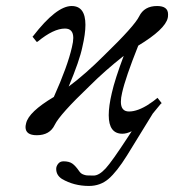

<svg xmlns="http://www.w3.org/2000/svg" viewBox="-20 -428 573 632"><path d="M216.8 -272.9Q221.2 -291 221.2 -303.2Q221.2 -334 193.8 -334Q156.2 -334 104 -291L101.1 -290L100.1 -291L87.9 -306.2L86.9 -307.1L88.9 -309.1Q165.5 -408.2 215.8 -408.2Q261.2 -408.2 261.2 -346.2Q261.2 -316.4 251 -272.9Q242.2 -229.5 206.1 -143.1Q261.2 -184.1 323.2 -246.1Q422.4 -342.3 438 -374Q454.6 -408.2 497.1 -408.2Q533.2 -408.2 533.2 -380.9Q533.2 -373 532.2 -369.1Q523.9 -331.5 435.1 -277.8Q392.6 -171.4 381.8 -122.1Q377.9 -106 377.9 -92.8Q377.9 -61 404.8 -61Q433.6 -61 471.7 -85.9L473.1 -87.9L473.6 -87.4Q484.9 -94.7 496.1 -104L498 -106L500 -104L511.2 -89.8L512.2 -87.9L509.8 -86.9Q490.7 -63 482.9 -54.2L397.9 84Q364.3 137.7 337.2 160.9Q310.1 184.1 272.9 184.1Q223.6 184.1 184.1 161.1Q165 148.9 165 127.9Q165 119.1 171.4 111.1Q177.7 103 189 103Q207.5 103 218 110.4Q228.5 117.7 241.2 136.2Q246.1 143.1 253.2 146Q260.3 148.9 266.1 149.4Q272 149.9 288.1 149.9Q306.2 149.9 328.1 126Q348.6 103.5 399.9 24.9L413.6 3.9Q397 12.2 382.8 12.2Q337.9 12.2 337.9 -48.8Q337.9 -79.1 348.1 -122.1Q357.9 -166 387.2 -244.1Q325.7 -195.8 274.9 -145Q176.8 -51.3 160.2 -17.1Q144 17.1 101.1 17.1Q64 17.1 64 -9.8Q64 -14.2 65.9 -22Q74.2 -59.6 157.2 -108.9Q202.6 -210 216.8 -272.9Z"/></svg>

Font: Linux Libertine G
Style: Italic
Weight: 400
Italic angle: -12°
Designer: Philipp H. Poll
Foundry: Philipp H. Poll
Version: Version 5.1.3